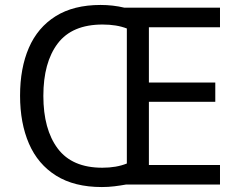

<svg xmlns="http://www.w3.org/2000/svg" viewBox="-20 -745 968 775"><path d="M386 -725Q436 -725 482 -714H868V-635H581V-412H849V-334H581V-79H868V0H488Q466 4 441.5 7Q417 10 391 10Q280 10 206.5 -36Q133 -82 97 -165Q61 -248 61 -359Q61 -470 96.5 -552Q132 -634 204.5 -679.5Q277 -725 386 -725ZM394 -646Q271 -646 213 -569.5Q155 -493 155 -358Q155 -223 213 -145.5Q271 -68 393 -68Q450 -68 492 -85V-630Q451 -646 394 -646Z"/></svg>

Font: Noto Serif Ottoman Siyaq
Style: Regular
Weight: 400
Designer: Sérgio Martins
Version: Version 1.005; ttfautohint (v1.8.4.7-5d5b)